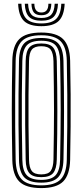

<svg xmlns="http://www.w3.org/2000/svg" viewBox="-20 -978 432 1006"><path d="M196.2 7.5Q115.5 7.5 80.9 -27Q46.2 -61.5 44.5 -139.8Q43 -215.2 42.4 -279.6Q41.8 -344 41.8 -404.2Q41.8 -464.5 42.5 -526.9Q43.2 -589.2 44.5 -660.2Q46.2 -738.8 81 -773.1Q115.8 -807.5 196.2 -807.5Q275.8 -807.5 310.6 -773.1Q345.5 -738.8 347.5 -660.2Q349.5 -567 350.1 -482.9Q350.8 -398.8 350 -315.2Q349.2 -231.8 347.5 -139.8Q345.5 -61.8 310.9 -27.1Q276.2 7.5 196.2 7.5ZM196.2 -6.8Q267.2 -6.8 297.8 -38.1Q328.2 -69.5 330 -140.2Q331.8 -231.5 332.5 -313.8Q333.2 -396 332.6 -479.9Q332 -563.8 330 -659.8Q328.2 -731.2 297.4 -762.2Q266.5 -793.2 196.2 -793.2Q123.5 -793.2 93.5 -761.6Q63.5 -730 62 -659.8Q60 -559.5 59.5 -476.9Q59 -394.2 59.6 -314Q60.2 -233.8 62 -140.2Q63.5 -70 93.5 -38.4Q123.5 -6.8 196.2 -6.8ZM196.2 -21Q133.5 -21 107.1 -48.8Q80.8 -76.5 79.5 -140.5Q77.5 -241 77 -323.5Q76.5 -406 77.1 -486.1Q77.8 -566.2 79.5 -659.5Q80.8 -723.8 107.2 -751.4Q133.8 -779 196.2 -779Q258.5 -779 284.8 -750.9Q311 -722.8 312.5 -659.2Q314 -582 314.8 -517.2Q315.5 -452.5 315.5 -392.8Q315.5 -333 314.8 -271.9Q314 -210.8 312.5 -141Q311 -78.2 285.1 -49.6Q259.2 -21 196.2 -21ZM196.2 -35.5Q250.2 -35.5 272 -60.5Q293.8 -85.5 295 -141.5Q296.5 -218 297.2 -281.6Q298 -345.2 298 -404.1Q298 -463 297.2 -524.5Q296.5 -586 295 -658.5Q293.8 -713.5 272.5 -739Q251.2 -764.5 196.2 -764.5Q142.2 -764.5 120.1 -740Q98 -715.5 97 -659.2Q95 -563.2 94.4 -481.8Q93.8 -400.2 94.4 -318.6Q95 -237 97 -141Q98 -83.5 120.6 -59.5Q143.2 -35.5 196.2 -35.5ZM196.2 -49.8Q151.8 -49.8 133.6 -70.9Q115.5 -92 114.5 -141.2Q112.5 -241.8 111.9 -324.1Q111.2 -406.5 112 -486.2Q112.8 -566 114.5 -658.8Q115.5 -708 133.5 -729.1Q151.5 -750.2 196.2 -750.2Q241.8 -750.2 259.1 -728.1Q276.5 -706 277.5 -658Q279 -579.2 279.8 -515.5Q280.5 -451.8 280.5 -393.8Q280.5 -335.8 279.8 -275.1Q279 -214.5 277.5 -142Q276.5 -93.8 259 -71.8Q241.5 -49.8 196.2 -49.8ZM196.2 -64.2Q232.8 -64.2 246 -83Q259.2 -101.8 260.2 -142.5Q261.5 -218.8 262.2 -280.9Q263 -343 263 -400.8Q263 -458.5 262.2 -520.2Q261.5 -582 260.2 -657.5Q259.2 -699.2 245.8 -717.5Q232.2 -735.8 196.2 -735.8Q161.2 -735.8 147 -718.5Q132.8 -701.2 132 -658.5Q130 -562.2 129.4 -481Q128.8 -399.8 129.4 -318.5Q130 -237.2 132 -141.8Q132.8 -100 146.6 -82.1Q160.5 -64.2 196.2 -64.2ZM196.8 -840.8Q134 -840.8 105.8 -868.1Q77.5 -895.5 75 -958.5H92.2Q94.5 -903 118.9 -879.1Q143.2 -855.2 196.8 -855.2Q250.2 -855.2 274.5 -879.1Q298.8 -903 301.2 -958.5H318.8Q315.8 -895.5 287.5 -868.1Q259.2 -840.8 196.8 -840.8ZM196.8 -869.5Q152 -869.5 131.9 -890.1Q111.8 -910.8 109.8 -958.5H127.2Q128.8 -918.5 144.9 -901.1Q161 -883.8 196.8 -883.8Q232.5 -883.8 248.6 -901.1Q264.8 -918.5 266.5 -958.5H283.8Q281.8 -910.8 261.5 -890.1Q241.2 -869.5 196.8 -869.5ZM196.8 -898.2Q170 -898.2 157.9 -912.2Q145.8 -926.2 144.8 -958.5H160Q160.2 -912.5 196.8 -912.5Q233.8 -912.5 233.5 -958.5H249Q247.8 -926.2 235.6 -912.2Q223.5 -898.2 196.8 -898.2Z"/></svg>

Font: Big Shoulders Inline Display SemiBold
Style: Regular
Weight: 600
Designer: Patric King
Foundry: XO Type Co
Version: Version 1.000